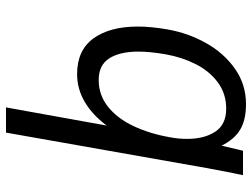

<svg xmlns="http://www.w3.org/2000/svg" viewBox="-120 -710 840 640"><g transform="rotate(-90 300.0 -390.0)"><path d="M134.5 -71.5 117.5 0H36Q46.5 -48 60 -122L178 -790H262L201.5 -454.5Q237.5 -502.5 280.8 -527.8Q324 -553 373 -553Q452.5 -553 492 -498.5Q531.5 -444 531.5 -350.5Q531.5 -307.5 522 -252Q510 -183 476.5 -123.2Q443 -63.5 390.8 -26.8Q338.5 10 273 10Q221 10 188.2 -9.2Q155.5 -28.5 134.5 -71.5ZM439 -258Q448 -310.5 448 -349Q448 -410.5 425.5 -445.8Q403 -481 353.5 -481Q303 -481 264 -449.8Q225 -418.5 199.8 -365Q174.5 -311.5 162.5 -244Q157 -214 157 -186.5Q157 -129 181 -92.5Q205 -56 257.5 -56Q308 -56 345.8 -84.2Q383.5 -112.5 406.5 -158.2Q429.5 -204 439 -258Z"/></g></svg>

Font: JuliaMono Italic
Style: Regular
Weight: 400
Italic angle: -9°
Monospace: yes
Designer: cormullion
Foundry: corm
Version: Version 0.049; ttfautohint (v1.8.4)